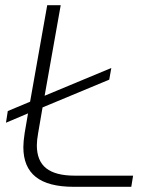

<svg xmlns="http://www.w3.org/2000/svg" viewBox="-20 -720 604 740"><path d="M493 -43 486 0H264Q166 0 118 -38Q70 -76 70 -153Q70 -174 75 -207L88 -283L3 -247L10 -292L96 -328L162 -700H214L152 -351L409 -458L401 -413L144 -306L127 -207Q122 -179 122 -160Q122 -100 158 -71.5Q194 -43 268 -43Z"/></svg>

Font: KoHo Light
Style: Italic
Weight: 300
Italic angle: -10°
Version: Version 1.000; ttfautohint (v1.6)